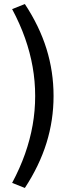

<svg xmlns="http://www.w3.org/2000/svg" viewBox="-20 -738 396 950"><path d="M103 192 40 167Q79 94 104 23Q129 -48 141.5 -119Q154 -190 154 -263Q154 -336 141.5 -407Q129 -478 104 -549Q79 -620 40 -693L103 -718Q175 -609 210 -496.5Q245 -384 245 -263Q245 -143 210 -30.5Q175 82 103 192Z"/></svg>

Font: Nunito Sans 10pt SemiExpanded
Style: Regular
Weight: 400
Width: 6
Designer: Vernon Adams
Foundry: Vernon Adams
Version: Version 3.101;gftools[0.9.27]